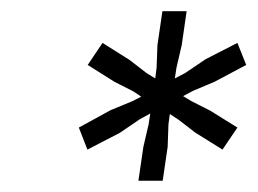

<svg xmlns="http://www.w3.org/2000/svg" viewBox="-20 -720 456 340"><path d="M225.1 -399.9 233.9 -460 243.2 -500 246.1 -519 227.5 -508.8 192.4 -484.9 134.8 -455.1 119.6 -494.1 175.8 -524.9 214.8 -541 230 -548.8 216.3 -558.1 182.6 -575.2 135.3 -605 161.6 -644 209.5 -613.8 239.3 -590.8 254.9 -581.1 257.3 -600.1 258.8 -640.1 267.6 -700.2H310.5L301.8 -640.1L292.5 -600.1L289.6 -581.1L308.1 -590.8L344.2 -615.2L400.4 -644L416 -605L359.9 -575.2L321.8 -559.1L304.2 -549.8L318.8 -541L352.5 -523.9L400.4 -494.1L374 -455.1L326.2 -484.9L296.4 -507.8L280.8 -518.1L278.3 -500L276.9 -460L268.1 -399.9Z"/></svg>

Font: Fivo Sans
Style: Italic
Weight: 400
Designer: Alexander Slobzheninov
Foundry: Alexander Slobzheninov
Version: 1.0